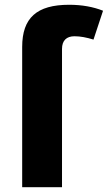

<svg xmlns="http://www.w3.org/2000/svg" viewBox="-20 -785 452 805"><path d="M73 0H240V-580C240 -615 259 -633 292 -633C317 -633 343 -628 372 -619L412 -740C372 -756 324 -765 270 -765C134 -765 73 -710 73 -588Z"/></svg>

Font: Kathrein 85 Heavy
Style: Regular
Weight: 900
Designer: Lazydogs Typefoundry, based on Open Sans by Ascender Corporation
Foundry: Lazydogs Typefoundry
Version: Version 1.003;PS 001.003;hotconv 1.0.88;makeotf.lib2.5.64775